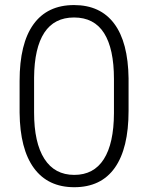

<svg xmlns="http://www.w3.org/2000/svg" viewBox="-20 -741 594 770"><path d="M495.6 -296.4Q495.6 -146 440.4 -68.1Q385.3 9.8 277.8 9.8Q172.4 9.8 116.2 -66.7Q60.1 -143.1 58.6 -289.1V-416.5Q58.6 -566.4 114.3 -643.6Q169.9 -720.7 276.9 -720.7Q382.3 -720.7 438 -646.2Q493.7 -571.8 495.6 -426.8ZM437 -423.8Q437 -545.9 397.2 -608.4Q357.4 -670.9 276.9 -670.9Q197.8 -670.9 157.7 -609.9Q117.7 -548.8 116.7 -429.7V-290Q116.7 -168.5 158 -104Q199.2 -39.6 277.8 -39.6Q356 -39.6 396.2 -102.5Q436.5 -165.5 437 -287.1Z"/></svg>

Font: Roboto Light
Style: Regular
Weight: 300
Designer: Google
Version: Version 2.134; 2016; ttfautohint (v1.6)